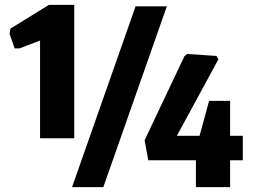

<svg xmlns="http://www.w3.org/2000/svg" viewBox="-20 -766 1040 786"><path d="M782 -110H587L572 -192L735 -536L746 -545L866 -537L874 -523L704 -210H797L836 -353H922V-210H974V-110H922V0H782ZM535 -740H663L403 0H275ZM144 -600 60 -568H40L19 -628L23 -649L180 -746H284V-200H144Z"/></svg>

Font: Encode Sans Compressed
Style: ExtraBold
Weight: 800
Designer: Pablo Impallari, Andres Torresi
Foundry: Pablo Impallari, Andres Torresi
Version: Version 1.000; ttfautohint (v1.00) -l 8 -r 50 -G 200 -x 14 -